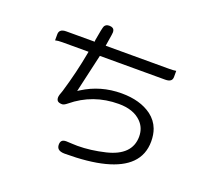

<svg xmlns="http://www.w3.org/2000/svg" viewBox="-137 -943 1273 1169"><g transform="rotate(20 500.0 -358.5)"><path d="M100.6 -573.7Q116.7 -578.1 146.5 -578.1H315.9L314.5 -569.8Q290 -435.1 249.5 -300.3Q236.3 -267.1 236.3 -253.9Q236.3 -239.3 243.7 -231.4Q252.9 -222.7 273.4 -222.7Q285.6 -222.7 305.2 -238.8Q431.2 -342.8 598.6 -342.8Q693.8 -342.8 744.6 -292Q782.2 -254.4 782.2 -198.2Q782.2 -136.7 742.2 -96.7Q703.1 -57.6 626.5 -39.1Q531.7 -16.6 448.2 -16.6Q432.6 -16.6 417.5 -17.6Q377 -19.5 375 -19.5Q356 -19.5 347.4 -11Q338.9 -2.4 338.9 14.6Q338.9 32.2 348.6 42Q361.3 54.7 391.6 54.7Q698.2 54.7 804.7 -51.8Q861.3 -108.4 861.3 -195.3Q861.3 -239.7 848.1 -274.9Q830.1 -322.3 788.1 -354Q713.4 -409.2 592.8 -409.2Q457 -409.2 346.2 -338.9L332.5 -330.1L389.2 -578.1H812.5Q838.4 -578.1 849.1 -588.9Q857.4 -597.2 857.4 -612.3V-651.4Q841.3 -648.4 812.5 -648.4H401.4L413.1 -721.7L415 -739.7Q415 -758.8 402.8 -765.6Q395 -770.5 380.9 -770.5Q359.4 -770.5 350.6 -755.4Q344.2 -743.2 330.1 -657.7V-648.4H146.5Q120.1 -648.4 109.4 -637.2Q100.6 -628.9 100.6 -612.3Z"/></g></svg>

Font: YuPearl-Light
Style: Light
Weight: 300
Designer: Max Yao
Foundry: Max-Everyday
Version: Version 1.011; ttfautohint (v1.8.3)